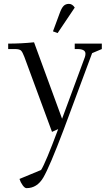

<svg xmlns="http://www.w3.org/2000/svg" viewBox="-20 -663 562 986"><path d="M22 -411.1V-439Q89.8 -439 154.8 -445.8L298.8 -53.2L416 -370.1Q418.9 -378.9 418.9 -387.2Q418.9 -411.1 377 -411.1H363.8V-439H502.9V-411.1L453.1 -390.1L306.2 4.9Q234.4 194.3 202.4 248.8Q170.4 303.2 116.2 303.2Q106.9 303.2 95.9 287.8Q85 272.5 80.1 255.9L190.9 210Q213.4 175.3 278.8 0L247.1 14.2L105 -371.1Q95.7 -396 87.6 -403.6Q79.6 -411.1 56.2 -411.1ZM252 -502 286.1 -594.2Q295.9 -621.6 306.4 -632.3Q316.9 -643.1 334 -643.1Q351.6 -643.1 363.8 -624L275.9 -493.2Z"/></svg>

Font: Dihjauti S
Style: Regular
Weight: 400
Designer: T. Christopher White
Version: Version 3.0.0